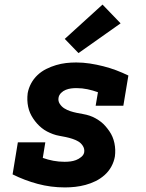

<svg xmlns="http://www.w3.org/2000/svg" viewBox="-20 -811 640 839"><path d="M264 8Q202 8 144.5 -7.5Q87 -23 35 -49L58 -189H178L167 -121Q189 -113 213 -108.5Q237 -104 262 -104Q275 -104 287.5 -105.5Q300 -107 312 -111.5Q324 -116 335 -125Q346 -134 348 -146Q350 -161 342 -173.5Q334 -186 322 -193Q310 -200 296 -204.5Q282 -209 268 -212Q254 -215 239.5 -217.5Q225 -220 211.5 -225Q198 -230 185.5 -236.5Q173 -243 162 -252Q151 -261 142 -271Q133 -281 125 -293Q117 -305 111.5 -317.5Q106 -330 103 -344.5Q100 -359 99.5 -373.5Q99 -388 101 -404Q105 -426 116 -446.5Q127 -467 144 -483Q161 -499 182 -509.5Q203 -520 225 -526.5Q247 -533 268.5 -535.5Q290 -538 313 -538Q343 -538 372.5 -533.5Q402 -529 431.5 -521.5Q461 -514 487.5 -504Q514 -494 541 -481L519 -349H398L408 -408Q386 -416 362.5 -421Q339 -426 314 -426Q302 -426 290.5 -424.5Q279 -423 267.5 -418.5Q256 -414 247 -405Q238 -396 236 -385Q233 -370 241 -357.5Q249 -345 261 -337.5Q273 -330 286.5 -325.5Q300 -321 314.5 -318Q329 -315 343.5 -312.5Q358 -310 371.5 -305.5Q385 -301 397.5 -294Q410 -287 421 -278.5Q432 -270 441 -259.5Q450 -249 458 -237.5Q466 -226 471.5 -213Q477 -200 480 -185.5Q483 -171 483.5 -156.5Q484 -142 482 -127Q478 -104 466.5 -83Q455 -62 437 -46Q419 -30 397.5 -19.5Q376 -9 353.5 -3Q331 3 308.5 5.5Q286 8 264 8ZM323 -579 263 -641 428 -791 507 -709Z"/></svg>

Font: Iosevka Slab Heavy Extended
Style: Italic
Weight: 900
Width: 7
Italic angle: -9°
Monospace: yes
Designer: Belleve Invis
Foundry: Belleve Invis
Version: Version 11.1.0; ttfautohint (v1.8.3)